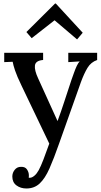

<svg xmlns="http://www.w3.org/2000/svg" viewBox="-20 -800 576 1091"><path d="M130 271Q97 271 73.5 253.5Q50 236 50 203Q50 182 63.5 165Q77 148 99 148Q123 147 133.5 163Q144 179 144 196Q144 199 144 202Q144 205 143 209Q146 211 152 210Q163 209 176 198Q189 187 200 167Q212 145 227 106Q242 67 260 16L103 -312Q76 -368 65.5 -399.5Q55 -431 52 -449L4 -447V-500H225V-459H223Q182 -455 178.5 -428Q175 -401 197 -354L307 -112Q326 -163 345.5 -223Q365 -283 386 -346Q393 -365 400.5 -386.5Q408 -408 416.5 -426Q425 -444 433 -451L368 -447V-500H532V-459Q497 -447 477.5 -415Q458 -383 440 -334L315 18Q286 101 261 157.5Q236 214 205.5 242.5Q175 271 130 271ZM418 -576 291 -684H289L160 -583L130 -618L293 -780H297L450 -614Z"/></svg>

Font: Lora Medium
Style: Regular
Weight: 500
Designer: Olga Karpushina, Alexei Vanyashin (Cyrillic)
Foundry: Cyreal
Version: Version 3.004